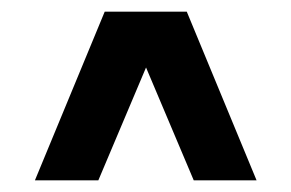

<svg xmlns="http://www.w3.org/2000/svg" viewBox="-20 -693 501 330"><path d="M40 -383 160 -673H301L421 -383H313L231 -577L149 -383Z"/></svg>

Font: Txt Sans
Style: Bold
Weight: 700
Designer: Open Source
Foundry: XRLN
Version: Version 1.0